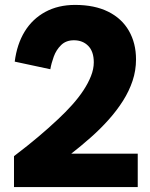

<svg xmlns="http://www.w3.org/2000/svg" viewBox="-20 -762 611 782"><path d="M37 0V-126Q67 -149 91 -168Q115 -187 135.5 -204.5Q156 -222 176 -239.5Q196 -257 217 -277Q247 -305 273.5 -334.5Q300 -364 319.5 -393.5Q339 -423 350.5 -452Q362 -481 362 -508Q362 -552 339.5 -575Q317 -598 281 -598Q249 -598 229 -578.5Q209 -559 199 -531.5Q189 -504 185 -480L40 -511Q49 -582 80.5 -633.5Q112 -685 164.5 -713.5Q217 -742 286 -742Q365 -742 420.5 -714.5Q476 -687 505 -636.5Q534 -586 534 -520Q534 -475 520 -433Q506 -391 481 -351.5Q456 -312 422.5 -274.5Q389 -237 350 -202.5Q311 -168 270 -136H541V0Z"/></svg>

Font: Parkinsans Light
Style: Bold
Weight: 700
Version: Version 1.000